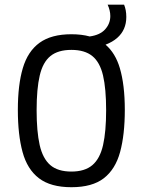

<svg xmlns="http://www.w3.org/2000/svg" viewBox="-20 -781 601 809"><path d="M280.8 7.8Q193.4 7.8 144 -30Q94.7 -67.9 75 -140.6Q55.2 -213.4 55.2 -317.9Q55.2 -423.3 76.2 -494.1Q97.2 -564.9 146.7 -600.8Q196.3 -636.7 280.8 -636.7Q324.2 -636.7 357.9 -627.4Q400.9 -633.3 422.4 -656.7Q444.8 -681.2 444.8 -713.4Q444.8 -725.1 441.9 -737.3Q439 -749.5 433.6 -761.2H502.9Q507.3 -750.5 509.8 -737.5Q512.2 -724.6 512.2 -709.5Q512.2 -654.8 473.6 -621.1Q454.1 -604 424.8 -592.8Q466.3 -557.1 484.9 -494.1Q505.9 -423.3 505.9 -317.9Q505.9 -213.4 486.1 -140.6Q466.3 -67.9 417.5 -30Q368.7 7.8 280.8 7.8ZM280.8 -58.1Q337.4 -58.1 369.4 -85.4Q401.4 -112.8 414.3 -169.9Q427.2 -227.1 427.2 -316.4Q427.2 -407.2 414.1 -463.1Q400.9 -519 368.9 -544.9Q336.9 -570.8 280.8 -570.8Q224.6 -570.8 192.6 -544.9Q160.6 -519 147.5 -463.1Q134.3 -407.2 134.3 -316.4Q134.3 -227.1 147.2 -169.9Q160.2 -112.8 191.9 -85.4Q223.6 -58.1 280.8 -58.1Z"/></svg>

Font: Anaheim Medium
Style: Regular
Weight: 500
Version: Version 2.001